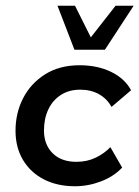

<svg xmlns="http://www.w3.org/2000/svg" viewBox="-20 -637 485 668"><path d="M241 11Q179 11 132.5 -13Q86 -37 60 -80.5Q34 -124 34 -182Q34 -244 60.5 -295.5Q87 -347 137 -378.5Q187 -410 257 -410Q319 -410 366.5 -387Q414 -364 436 -323L368 -265Q352 -294 324 -309.5Q296 -325 259 -325Q220 -325 191.5 -306.5Q163 -288 148 -256Q133 -224 133 -183Q133 -134 163 -104Q193 -74 246 -74Q283 -74 313 -88.5Q343 -103 364 -125L405 -54Q376 -23 331.5 -6Q287 11 241 11ZM239 -464 180 -617H241L296 -507L382 -617H445L345 -464Z"/></svg>

Font: Rokkitt SemiBold
Style: Italic
Weight: 600
Italic angle: -9°
Designer: Vernon Adams
Foundry: Vernon Adams
Version: Version 3.103